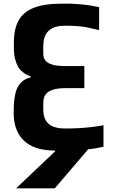

<svg xmlns="http://www.w3.org/2000/svg" viewBox="-20 -859 617 1052"><path d="M280 173H68L282 -30V-34Q281 -34 281 -34Q281 -34 280 -34Q279 -34 278.5 -34Q278 -34 277 -34Q165 -35 109 -90.5Q53 -146 55 -246L56 -289Q58 -321 65.5 -351.5Q73 -382 93 -404.5Q113 -427 150 -436V-439Q95 -460 76.5 -498Q58 -536 56 -583V-626Q56 -700 82 -747Q108 -794 166 -816.5Q224 -839 319 -839H366Q405 -837 426.5 -835Q448 -833 468.5 -830Q489 -827 523 -820V-694Q456 -711 419 -714.5Q382 -718 356 -718H337Q292 -718 267.5 -705Q243 -692 232 -672Q221 -652 219 -631.5Q217 -611 217 -596V-589Q217 -575 217.5 -559Q218 -543 227.5 -529Q237 -515 263 -506Q289 -497 340 -497H442V-376H340Q294 -376 268.5 -367Q243 -358 232 -344Q221 -330 219 -314Q217 -298 217 -283V-276Q217 -265 217.5 -249Q218 -233 223 -217Q228 -201 240.5 -186.5Q253 -172 276.5 -163.5Q300 -155 337 -155H356Q373 -155 404.5 -156.5Q436 -158 474 -162Q512 -166 547 -173V-55Q528 -51 507 -47Q486 -43 463 -41Z"/></svg>

Font: Matangi Black
Style: Regular
Weight: 900
Designer: Prashant Pant
Foundry: The Graphic Ant
Version: Version 3.002